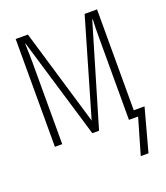

<svg xmlns="http://www.w3.org/2000/svg" viewBox="-131 -620 765 887"><g transform="rotate(-20 251.5 -177.0)"><path d="M50 0H86V-399C86 -431 85 -459 84 -494H86L234 0H267L413 -493H416C414 -457 414 -430 414 -401V0H459L408 176H446L503 -34H450V-530H389L251 -56L110 -530H50Z"/></g></svg>

Font: Noto Sans Mono ExtraCondensed ExtraLight
Style: Regular
Weight: 200
Width: 2
Designer: Monotype Design Team
Foundry: Monotype Imaging Inc.
Version: Version 2.014